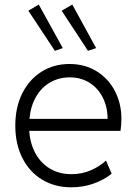

<svg xmlns="http://www.w3.org/2000/svg" viewBox="-20 -799 591 827"><path d="M45.9 -257.8Q45.9 -336.9 75.9 -397Q106 -457 158.9 -490.2Q211.9 -523.4 279.3 -523.4Q345.7 -523.4 396.7 -491.7Q447.8 -460 475.3 -406.2Q502.9 -352.5 502.9 -288.1Q502.9 -274.4 501.7 -259Q500.5 -243.7 499 -235.4H106Q109.9 -178.7 133.8 -136.5Q157.7 -94.2 197.3 -71.5Q236.8 -48.8 287.1 -48.8Q333.5 -48.8 372.1 -65.9Q410.6 -83 436.5 -107.4L460.9 -50.8Q428.2 -24.4 383.3 -8.3Q338.4 7.8 287.1 7.8Q216.3 7.8 161.6 -25.1Q106.9 -58.1 76.4 -118.4Q45.9 -178.7 45.9 -257.8ZM443.4 -287.1Q443.4 -337.4 423.1 -378.2Q402.8 -418.9 365.7 -442.4Q328.6 -465.8 280.3 -465.8Q234.4 -465.8 196.5 -444.3Q158.7 -422.9 135.3 -382.3Q111.8 -341.8 106.9 -287.1ZM245.6 -752.9 291.5 -779.3 394 -591.8 358.9 -580.1ZM102.1 -752.9 147 -779.3 250.5 -591.8 216.3 -580.1Z"/></svg>

Font: Reddit Sans Chocolate Light
Style: Regular
Weight: 300
Designer: Stephen Hutchings
Foundry: Reddit
Version: Version 1.013